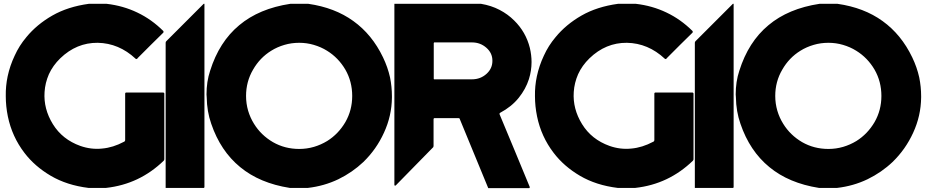

<svg xmlns="http://www.w3.org/2000/svg" viewBox="-20 -800 4782 991"><path d="M530.3 -780.3Q615.2 -770.5 688.5 -735.4Q762.7 -700.2 823.2 -639.6Q824.2 -638.7 824.2 -635.7Q824.2 -633.8 823.2 -631.8Q791 -599.6 758.8 -568.4Q726.6 -536.1 694.3 -503.9Q693.4 -502 691.4 -501Q689.5 -499 688.5 -497.1Q685.5 -495.1 683.6 -495.1Q681.6 -495.1 679.7 -497.1Q593.8 -577.1 484.4 -579.1Q375 -580.1 291 -499Q252.9 -461.9 232.4 -417Q212.9 -372.1 210 -325.2Q204.1 -238.3 252.9 -159.2Q301.8 -80.1 394.5 -46.9Q450.2 -27.3 506.8 -33.2Q563.5 -38.1 620.1 -68.4Q623 -69.3 624 -71.3Q626 -74.2 626 -77.1Q626 -157.2 626 -317.4Q626 -319.3 627 -320.3Q628.9 -322.3 630.9 -322.3Q695.3 -322.3 823.2 -322.3Q825.2 -322.3 826.2 -320.3Q828.1 -319.3 828.1 -317.4Q828.1 -204.1 828.1 22.5Q828.1 24.4 827.1 25.4Q826.2 27.3 825.2 29.3Q762.7 89.8 688.5 125Q614.3 160.2 527.3 169.9Q497.1 169.9 436.5 169.9Q325.2 156.2 242.2 107.4Q159.2 58.6 106.4 -10.7Q42 -94.7 20.5 -199.2Q9.8 -252 9.8 -303.7Q8.8 -355.5 19.5 -406.2Q31.2 -460.9 55.7 -512.7Q79.1 -564.5 116.2 -608.4Q169.9 -673.8 250 -719.7Q330.1 -765.6 438.5 -780.3Q460.9 -780.3 480.5 -780.3Q499 -780.3 530.3 -780.3Z M1035.2 -780.3Q1035.2 -464.8 1035.2 165Q1035.2 166 1035.2 166Q1035.2 167 1034.2 168Q1033.2 168.9 1033.2 168.9Q1033.2 168.9 1033.2 169.9Q966.8 169.9 835 169.9Q835 -80.1 835 -579.1Q835 -581.1 835.9 -584Q836.9 -585.9 838.9 -587.9Q903.3 -652.3 1031.2 -780.3Q1032.2 -780.3 1033.2 -780.3Q1034.2 -780.3 1035.2 -780.3Z M1571.3 -780.3Q1708 -760.7 1803.7 -691.4Q1900.4 -622.1 1957 -503.9Q1981.4 -453.1 1993.2 -400.4Q2002.9 -351.6 2002.9 -303.7Q2002.9 -300.8 2002.9 -296.9Q2002 -202.1 1961.9 -115.2Q1922.9 -29.3 1855.5 36.1Q1798.8 89.8 1726.6 125Q1653.3 160.2 1569.3 169.9Q1538.1 169.9 1475.6 169.9Q1320.3 145.5 1219.7 62.5Q1118.2 -20.5 1070.3 -161.1Q1047.9 -224.6 1046.9 -298.8Q1045.9 -305.7 1045.9 -312.5Q1045.9 -378.9 1064.5 -434.6Q1111.3 -584 1214.8 -669.9Q1317.4 -755.9 1478.5 -780.3Q1501 -780.3 1520.5 -780.3Q1540 -780.3 1571.3 -780.3ZM1524.4 -579.1Q1484.4 -579.1 1448.2 -568.4Q1411.1 -557.6 1379.9 -538.1Q1321.3 -502 1286.1 -440.4Q1250 -378.9 1250 -304.7Q1250 -265.6 1260.7 -228.5Q1271.5 -192.4 1291 -161.1Q1327.1 -102.5 1388.7 -66.4Q1450.2 -31.2 1524.4 -31.2Q1563.5 -31.2 1600.6 -42Q1636.7 -52.7 1668.9 -72.3Q1726.6 -108.4 1762.7 -169.9Q1797.9 -231.4 1797.9 -304.7Q1797.9 -378.9 1762.7 -440.4Q1726.6 -502 1668 -538.1Q1636.7 -557.6 1599.6 -568.4Q1563.5 -579.1 1524.4 -579.1Z M2462.9 -780.3Q2515.6 -771.5 2558.6 -749Q2601.6 -726.6 2633.8 -694.3Q2694.3 -634.8 2714.8 -552.7Q2723.6 -515.6 2723.6 -479.5Q2723.6 -435.5 2710 -391.6Q2693.4 -339.8 2657.2 -294.9Q2620.1 -249 2561.5 -217.8Q2559.6 -216.8 2558.6 -214.8Q2557.6 -212.9 2558.6 -210Q2597.7 -116.2 2636.7 -22.5Q2675.8 71.3 2713.9 164.1Q2714.8 165 2714.8 166Q2714.8 167 2713.9 168Q2713.9 168.9 2712.9 169.9Q2712.9 169.9 2711.9 170.9Q2640.6 170.9 2500 170.9Q2451.2 52.7 2353.5 -184.6Q2352.5 -188.5 2350.6 -189.5Q2348.6 -190.4 2345.7 -190.4Q2304.7 -190.4 2222.7 -190.4Q2220.7 -190.4 2218.8 -188.5Q2217.8 -187.5 2217.8 -184.6Q2217.8 -138.7 2217.8 -46.9Q2217.8 -43.9 2216.8 -42Q2215.8 -39.1 2213.9 -38.1Q2150.4 27.3 2022.5 157.2Q2021.5 158.2 2019.5 158.2Q2018.6 158.2 2016.6 157.2Q2015.6 156.2 2015.6 155.3Q2015.6 154.3 2015.6 154.3Q2015.6 -157.2 2015.6 -780.3Q2122.1 -780.3 2228.5 -780.3Q2334 -780.3 2440.4 -780.3Q2446.3 -780.3 2452.1 -780.3Q2457 -780.3 2462.9 -780.3ZM2218.8 -392.6Q2218.8 -392.6 2219.7 -391.6Q2219.7 -390.6 2220.7 -390.6Q2286.1 -390.6 2416 -390.6Q2460 -390.6 2491.2 -418.9Q2521.5 -446.3 2521.5 -485.4Q2521.5 -485.4 2521.5 -487.3Q2521.5 -526.4 2490.2 -553.7Q2459 -581.1 2416 -581.1Q2350.6 -581.1 2220.7 -581.1Q2219.7 -580.1 2219.7 -579.1Q2218.8 -579.1 2218.8 -578.1Q2218.8 -534.2 2218.8 -490.2Q2218.8 -446.3 2218.8 -402.3Q2218.8 -399.4 2218.8 -397.5Q2218.8 -395.5 2218.8 -392.6Z M3261.7 -780.3Q3346.7 -770.5 3419.9 -735.4Q3494.1 -700.2 3554.7 -639.6Q3555.7 -638.7 3555.7 -635.7Q3555.7 -633.8 3554.7 -631.8Q3522.5 -599.6 3490.2 -568.4Q3458 -536.1 3425.8 -503.9Q3424.8 -502 3422.9 -501Q3420.9 -499 3419.9 -497.1Q3417 -495.1 3415 -495.1Q3413.1 -495.1 3411.1 -497.1Q3325.2 -577.1 3215.8 -579.1Q3106.4 -580.1 3022.5 -499Q2984.4 -461.9 2963.9 -417Q2944.3 -372.1 2941.4 -325.2Q2935.5 -238.3 2984.4 -159.2Q3033.2 -80.1 3126 -46.9Q3181.6 -27.3 3238.3 -33.2Q3294.9 -38.1 3351.6 -68.4Q3354.5 -69.3 3355.5 -71.3Q3357.4 -74.2 3357.4 -77.1Q3357.4 -157.2 3357.4 -317.4Q3357.4 -319.3 3358.4 -320.3Q3360.4 -322.3 3362.3 -322.3Q3426.8 -322.3 3554.7 -322.3Q3556.6 -322.3 3557.6 -320.3Q3559.6 -319.3 3559.6 -317.4Q3559.6 -204.1 3559.6 22.5Q3559.6 24.4 3558.6 25.4Q3557.6 27.3 3556.6 29.3Q3494.1 89.8 3419.9 125Q3345.7 160.2 3258.8 169.9Q3228.5 169.9 3168 169.9Q3056.6 156.2 2973.6 107.4Q2890.6 58.6 2837.9 -10.7Q2773.4 -94.7 2752 -199.2Q2741.2 -252 2741.2 -303.7Q2740.2 -355.5 2751 -406.2Q2762.7 -460.9 2787.1 -512.7Q2810.5 -564.5 2847.7 -608.4Q2901.4 -673.8 2981.4 -719.7Q3061.5 -765.6 3169.9 -780.3Q3192.4 -780.3 3211.9 -780.3Q3230.5 -780.3 3261.7 -780.3Z M3766.6 -780.3Q3766.6 -464.8 3766.6 165Q3766.6 166 3766.6 166Q3766.6 167 3765.6 168Q3764.6 168.9 3764.6 168.9Q3764.6 168.9 3764.6 169.9Q3698.2 169.9 3566.4 169.9Q3566.4 -80.1 3566.4 -579.1Q3566.4 -581.1 3567.4 -584Q3568.4 -585.9 3570.3 -587.9Q3634.8 -652.3 3762.7 -780.3Q3763.7 -780.3 3764.6 -780.3Q3765.6 -780.3 3766.6 -780.3Z M4302.7 -780.3Q4439.5 -760.7 4535.2 -691.4Q4631.8 -622.1 4688.5 -503.9Q4712.9 -453.1 4724.6 -400.4Q4734.4 -351.6 4734.4 -303.7Q4734.4 -300.8 4734.4 -296.9Q4733.4 -202.1 4693.4 -115.2Q4654.3 -29.3 4586.9 36.1Q4530.3 89.8 4458 125Q4384.8 160.2 4300.8 169.9Q4269.5 169.9 4207 169.9Q4051.8 145.5 3951.2 62.5Q3849.6 -20.5 3801.8 -161.1Q3779.3 -224.6 3778.3 -298.8Q3777.3 -305.7 3777.3 -312.5Q3777.3 -378.9 3795.9 -434.6Q3842.8 -584 3946.3 -669.9Q4048.8 -755.9 4210 -780.3Q4232.4 -780.3 4252 -780.3Q4271.5 -780.3 4302.7 -780.3ZM4255.9 -579.1Q4215.8 -579.1 4179.7 -568.4Q4142.6 -557.6 4111.3 -538.1Q4052.7 -502 4017.6 -440.4Q3981.4 -378.9 3981.4 -304.7Q3981.4 -265.6 3992.2 -228.5Q4002.9 -192.4 4022.5 -161.1Q4058.6 -102.5 4120.1 -66.4Q4181.6 -31.2 4255.9 -31.2Q4294.9 -31.2 4332 -42Q4368.2 -52.7 4400.4 -72.3Q4458 -108.4 4494.1 -169.9Q4529.3 -231.4 4529.3 -304.7Q4529.3 -378.9 4494.1 -440.4Q4458 -502 4399.4 -538.1Q4368.2 -557.6 4331.1 -568.4Q4294.9 -579.1 4255.9 -579.1Z"/></svg>

Font: Avicii Garde
Style: Regular
Weight: 500
Version: Version 1.0